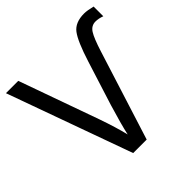

<svg xmlns="http://www.w3.org/2000/svg" viewBox="-195 -878 1036 1036"><g transform="rotate(-45 322.5 -360.0)"><path d="M605 -646Q573 -646 554.5 -617Q536 -588 512 -512L350 0H247L-10 -714H84L247 -257Q280 -163 297 -92Q311 -156 345 -268L425 -521Q462 -638 493 -679Q524 -720 592 -720Q615 -720 655 -710V-636Q628 -646 605 -646Z"/></g></svg>

Font: Advent Sans Logo
Style: Regular
Weight: 400
Designer: Types & Symbols
Foundry: Types & Symbols
Version: Version 1.002